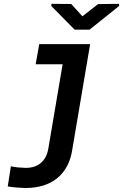

<svg xmlns="http://www.w3.org/2000/svg" viewBox="-20 -756 635 991"><path d="M182.6 -528.3 164.1 -424.3H303.2L229.5 10.3Q225.6 35.2 215.3 54.2Q205.1 73.2 189.9 85.9Q175.3 98.1 155.5 104.5Q135.7 110.8 111.8 110.4Q92.8 109.9 73.7 108.2Q54.7 106.4 36.1 102.5L20 206.1Q42.5 210 65.2 211.9Q87.9 213.9 110.8 214.4Q161.1 214.4 202.9 201.7Q244.6 189 275.9 163.1Q307.1 137.7 327.1 99.4Q347.2 61 354 10.3L445.3 -528.3ZM405.3 -671.9 347.7 -735.4 245.6 -736.3 245.1 -724.6 365.2 -603H442.4L594.7 -725.1V-736.3L486.3 -734.9Z"/></svg>

Font: Roboto Mono SemiBold
Style: Italic
Weight: 600
Italic angle: -10°
Monospace: yes
Designer: Google
Version: Version 3.000